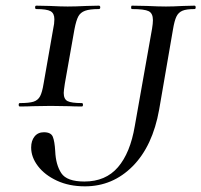

<svg xmlns="http://www.w3.org/2000/svg" viewBox="-20 -645 711 678"><path d="M90 -124Q90 -148 102 -163Q114 -178 135 -178Q160 -178 166.5 -162Q173 -146 175 -111Q177 -63 196.5 -33.5Q216 -4 278 -4Q353 -4 396.5 -54.5Q440 -105 456 -200L517 -544Q520 -562 520 -574Q520 -598 505 -605.5Q490 -613 446 -613Q443 -613 443 -619Q443 -625 446 -625L499 -624Q541 -622 566 -622Q591 -622 627 -624L667 -625Q671 -625 671 -619Q671 -613 667 -613Q638 -613 624 -607Q610 -601 603 -586.5Q596 -572 591 -542L542 -258Q519 -129 448.5 -58Q378 13 280 13Q224 13 181 -7Q138 -27 114 -58.5Q90 -90 90 -124ZM50 -281Q83 -281 98.5 -286Q114 -291 121.5 -305Q129 -319 134 -350L168 -544Q172 -561 172 -577Q172 -598 158.5 -605.5Q145 -613 108 -613Q104 -613 104 -619Q104 -625 108 -625L156 -624Q196 -622 219 -622Q246 -622 286 -624L329 -625Q334 -625 334 -619Q334 -613 329 -613Q297 -613 280.5 -607Q264 -601 256.5 -587Q249 -573 243 -542L209 -350Q205 -324 205 -317Q205 -295 218.5 -288Q232 -281 269 -281Q273 -281 273 -275Q273 -269 269 -269Q241 -269 225 -270L159 -271L95 -270Q79 -269 50 -269Q46 -269 46 -275Q46 -281 50 -281Z"/></svg>

Font: Cormorant Garamond Medium
Style: Italic
Weight: 500
Italic angle: -10°
Designer: Christian Thalmann (Catharsis Fonts)
Foundry: Catharsis Fonts
Version: Version 4.000